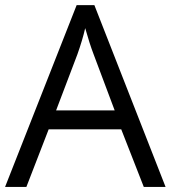

<svg xmlns="http://www.w3.org/2000/svg" viewBox="-20 -737 673 757"><path d="M546.9 0 458 -227.1H171.9L84 0H0L282.2 -716.8H352.1L632.8 0ZM432.1 -301.8 349.1 -522.9Q333 -564.9 315.9 -626Q305.2 -579.1 285.2 -522.9L201.2 -301.8Z"/></svg>

Font: CAA NEO Sans
Style: Regular
Weight: 400
Version: Version 1.10